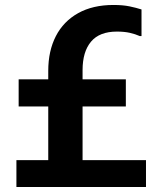

<svg xmlns="http://www.w3.org/2000/svg" viewBox="-20 -752 656 772"><path d="M46 0V-108H174V-324H55V-433H174V-467Q174 -547 204.5 -606.5Q235 -666 294 -699Q353 -732 436 -732Q474 -732 500.5 -726.5Q527 -721 549 -714V-607H542Q524 -615 502 -620Q480 -625 450 -625Q380 -625 346 -584.5Q312 -544 312 -470V-433H486V-324H312V-108H567V0Z"/></svg>

Font: Kufam SemiBold
Style: Regular
Weight: 600
Designer: Wael Morcos, Artur Schmal
Foundry: Original Type
Version: Version 1.300; ttfautohint (v1.8.3)